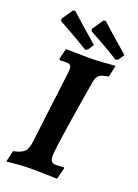

<svg xmlns="http://www.w3.org/2000/svg" viewBox="-161 -917 714 993"><g transform="rotate(20 196.5 -420.5)"><path d="M222 -103Q222 -80 229.5 -71Q237 -62 254 -62Q270 -62 281.5 -63Q293 -64 296 -65L300 -59L284 3Q268 3 225 1.5Q182 0 142 0Q108 0 64 3.5Q20 7 7 9L21 -53Q65 -62 81.5 -79Q98 -96 102 -138L150 -527Q152 -545 152 -550Q152 -566 145.5 -572.5Q139 -579 122 -579L88 -578L84 -586L98 -643Q126 -643 146 -642L232 -641Q259 -641 306.5 -644.5Q354 -648 369 -649L355 -585Q318 -580 304.5 -569Q291 -558 286 -530Q265 -409 243.5 -270Q222 -131 222 -103ZM190 -776 189 -788 230 -848 242 -850Q255 -838 296.5 -801Q338 -764 393 -717L371 -684L358 -679Q305 -712 254.5 -740Q204 -768 190 -776ZM24 -771 23 -783 64 -843 76 -845Q89 -833 135 -792Q181 -751 227 -712L205 -679L192 -674Q139 -707 88.5 -735Q38 -763 24 -771Z"/></g></svg>

Font: Alegreya
Style: Bold Italic
Weight: 700
Italic angle: -7°
Designer: Juan Pablo del Peral
Foundry: Huerta Tipografica
Version: Version 2.007; ttfautohint (v1.6)